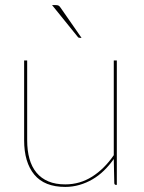

<svg xmlns="http://www.w3.org/2000/svg" viewBox="-20 -728 568 756"><path d="M87 -490V-176Q87 -135 96 -102.8Q105 -70.5 123.8 -48Q142.5 -25.5 170.5 -13.8Q198.5 -2 237 -2Q294.5 -2 342.8 -32.5Q391 -63 428 -117V-490H440V0H437Q430 0 430 -8L428 -102Q410.5 -77 389.5 -56.5Q368.5 -36 344 -21.8Q319.5 -7.5 292.5 0.2Q265.5 8 237 8Q155 8 115 -40.5Q75 -89 75 -176V-490ZM198 -708Q206.5 -708 210.5 -706Q214.5 -704 219 -697L301 -579H294Q288.5 -579 286 -583L185 -708Z"/></svg>

Font: Lato TR Hairline
Style: Regular
Weight: 250
Designer: Lukasz Dziedzic
Foundry: Lukasz Dziedzic
Version: Version 1.104 2013